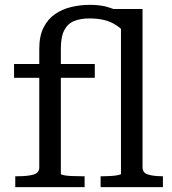

<svg xmlns="http://www.w3.org/2000/svg" viewBox="-20 -772 710 792"><path d="M38 -508H142V-571Q142 -623 159.5 -658Q177 -693 206.5 -713.5Q236 -734 273.5 -743Q311 -752 351 -752Q384 -752 413 -746Q431 -741 448 -735H568V-81Q568 -59 591 -52Q614 -45 650 -45H652V0H395V-45H406Q420 -45 437 -46Q454 -47 466.5 -49.5Q479 -52 479 -55V-653Q470 -661 461 -667Q437 -683 409.5 -689.5Q382 -696 349 -696Q314 -696 287.5 -686Q261 -676 246 -649Q231 -622 231 -571V-508H371V-451H231V-55Q231 -52 242 -49.5Q253 -47 272.5 -46Q292 -45 316 -45H329V0H43V-45H54Q95 -45 118.5 -52Q142 -59 142 -81V-451H38Z"/></svg>

Font: Roboto Serif 20pt
Style: Regular
Weight: 400
Designer: Greg Gazdowicz
Foundry: Commercial Type
Version: Version 1.008